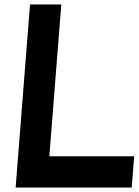

<svg xmlns="http://www.w3.org/2000/svg" viewBox="-20 -840 621 860"><path d="M114.5 -820H254.5L201 -140H581L570 0H50Z"/></svg>

Font: Poland Can Into
Style: Of Regular
Weight: 500
Foundry: Cannot Into Space Fonts
Version: Version 1.01